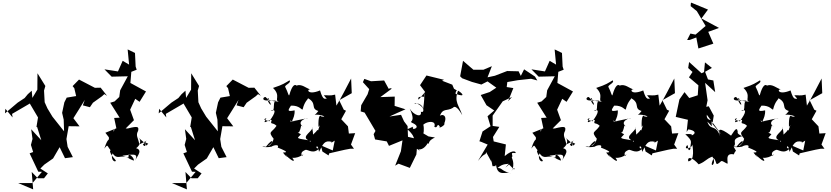

<svg xmlns="http://www.w3.org/2000/svg" viewBox="-20 -1186 6338 1465"><path d="M547 -513 561 -453 489 -441 471 -405 454 -325 466 -273 469 -184 380 -296 342 -359 319 -410 322 -385 316 -495 326 -530 266 -627 265 -502 227 -439 222 -494 192 -467 168 -438 115 -403 18 -321 21 -356 76 -290 72 -317 211 -398 208 -395 270 -290 258 -216 263 -218 295 -116 218 -200 228 -126 216 -80 233 -26 206 -16 272 124 300 125 228 211H119L233 259L222 126L268 174H316L345 137L288 100L318 70L385 23L435 -63L476 21L536 13L496 -66L487 -125L504 -223L587 -222L540 -284C569 -331 599 -376 627 -424L612 -382L666 -368L689 -402L759 -452L776 -468L797 -455L748 -517L704 -516L583 -579L534 -529Z M850 -199C863 -203 839 -167 810 -156C814 -89 810 -158 776 -52C814 -105 789 -49 857 -17C824 -59 790 -43 863 37C868 56 820 45 838 -16C879 38 894 -8 960 16C962 -31 975 -54 927 -15C989 -21 1016 52 994 37C951 21 968 17 914 2C984 -6 1045 -23 1009 41C1031 0 1076 -46 1007 -58C1004 -34 1079 -94 1037 -137C1054 -116 1079 -106 1099 -75C1123 -111 1109 -74 1087 -106C1094 -72 1089 -62 1070 -82C1111 -132 1116 -116 1044 -85C1032 -138 1014 -152 1034 -188C1039 -217 1038 -227 956 -206H939L1002 -269L973 -349L1012 -432L1045 -409L1094 -488L975 -553L982 -638L1023 -654L1015 -678L1010 -782L954 -809L965 -693L916 -722L880 -641L777 -657L832 -601L955 -604L897 -497L890 -446L854 -412L821 -402L893 -288L851 -286L868 -207L784 -173L815 -133L838 -165Z M1720 -513 1734 -453 1662 -441 1644 -405 1627 -325 1639 -273 1642 -184 1553 -296 1515 -359 1492 -410 1495 -385 1489 -495 1499 -530 1439 -627 1438 -502 1400 -439 1395 -494 1365 -467 1341 -438 1288 -403 1191 -321 1194 -356 1249 -290 1245 -317 1384 -398 1381 -395 1443 -290 1431 -216 1436 -218 1468 -116 1391 -200 1401 -126 1389 -80 1406 -26 1379 -16 1445 124 1473 125 1401 211H1292L1406 259L1395 126L1441 174H1489L1518 137L1461 100L1491 70L1558 23L1608 -63L1649 21L1709 13L1669 -66L1660 -125L1677 -223L1760 -222L1713 -284C1742 -331 1772 -376 1800 -424L1785 -382L1839 -368L1862 -402L1932 -452L1949 -468L1970 -455L1921 -517L1877 -516L1756 -579L1707 -529Z M2198 -256C2189 -286 2191 -251 2234 -260C2180 -250 2232 -272 2228 -344C2157 -328 2187 -356 2200 -380C2266 -383 2283 -343 2289 -351C2305 -419 2335 -430 2329 -437C2403 -397 2345 -358 2410 -339C2445 -392 2400 -319 2381 -310C2419 -317 2490 -289 2432 -297C2421 -314 2407 -297 2410 -218C2427 -232 2427 -255 2407 -191C2382 -208 2420 -140 2402 -194C2372 -153 2335 -149 2350 -102C2321 -125 2392 -83 2360 -219C2380 -188 2271 -147 2332 -116C2221 -133 2255 -131 2276 -162C2221 -196 2214 -156 2262 -177C2286 -226 2267 -238 2296 -217C2231 -259 2326 -290 2329 -285L2175 -253ZM2487 0 2492 -16C2546 -27 2596 -42 2652 -51H2681L2658 -83L2690 -170L2642 -167L2635 -222L2584 -276L2620 -341L2603 -349L2565 -427L2566 -420L2664 -475L2659 -587C2622 -517 2587 -446 2547 -380L2537 -464C2496 -453 2481 -461 2451 -459C2495 -397 2481 -480 2470 -432C2462 -438 2446 -412 2422 -496C2323 -455 2318 -511 2350 -503C2313 -513 2284 -548 2242 -533C2232 -543 2210 -543 2187 -459C2180 -455 2179 -478 2158 -519C2142 -535 2207 -552 2189 -573C2152 -552 2145 -542 2063 -515C2127 -454 2068 -421 2110 -408C2070 -416 2049 -422 2095 -398C2102 -394 2061 -430 2024 -414C2054 -358 2057 -400 2011 -441C2001 -461 1955 -412 2036 -420C2020 -470 1998 -399 2105 -423C2041 -425 2095 -330 2045 -340C2086 -359 2087 -329 2034 -260C2025 -268 1971 -269 2013 -285C1970 -217 2039 -284 2053 -269C2040 -230 2057 -258 2090 -226C2054 -171 2021 -187 2068 -127C2058 -88 2030 -67 2027 -76C2067 -91 2073 -148 2009 -66C1954 -76 1995 -55 2052 -67C2066 -78 2114 -88 2099 -60C2187 -25 2166 -23 2139 -22C2188 41 2161 -2 2204 -23C2175 -13 2168 36 2160 -2C2225 60 2233 45 2210 18C2276 24 2314 -34 2285 4C2258 -38 2344 -49 2311 -43C2332 -46 2372 -4 2420 -57C2371 -38 2405 -113 2414 -27C2446 -90 2456 -117 2510 -104C2517 -99 2472 -75 2534 -113L2519 -38L2428 -77L2440 -30Z M2957 -513 2946 -508 2911 -572 2811 -566 2760 -584 2749 -559 2797 -506 2785 -467 2736 -383 2732 -336 2762 -327 2845 -187 2831 -162 2842 -122 2931 -107 2948 -73 3051 -115 3039 -32 2995 78 3021 63 3107 95 3157 -7 3163 -75C3155 -80 3125 -71 3161 -38C3143 -82 3222 11 3157 -66C3126 -70 3184 -8 3237 -83C3253 -113 3222 -95 3196 -107C3298 -72 3210 -95 3299 -137C3221 -151 3272 -135 3207 -170C3212 -152 3218 -205 3210 -235C3242 -263 3312 -268 3294 -218C3324 -202 3311 -255 3336 -221C3319 -198 3383 -232 3370 -245C3402 -321 3332 -318 3332 -291C3358 -369 3388 -333 3437 -364C3442 -373 3464 -385 3507 -307C3484 -381 3442 -408 3475 -494C3497 -483 3547 -438 3456 -470C3456 -510 3486 -482 3444 -509L3431 -540L3353 -570L3368 -577L3234 -610L3185 -536L3224 -484L3174 -426C3161 -451 3197 -449 3216 -448C3210 -507 3227 -480 3209 -356C3190 -393 3136 -407 3145 -394C3210 -411 3229 -315 3191 -334C3202 -284 3135 -307 3106 -358C3158 -247 3099 -266 3122 -250C3209 -214 3114 -186 3133 -213C3111 -208 3169 -237 3088 -200C3176 -122 3114 -103 3160 -126L3093 -142L3090 -224L3063 -260L3040 -310L2952 -297C2992 -316 3033 -334 3074 -352L2991 -378L2992 -449L2882 -445L2970 -510Z M3903 108C3918 66 3856 155 3892 105C3909 30 3873 19 3890 7C3882 -23 3886 -20 3913 -18C3921 -24 3900 -54 3831 5L3840 -84L3747 -107L3726 -237L3736 -132L3790 -218L3739 -225V-304L3816 -413L3887 -446L3857 -414L3897 -514L3845 -522L3831 -536L3843 -496L3851 -560L3931 -574L4032 -585L4080 -572L4062 -602L3979 -657L3954 -607L3937 -642L3854 -644L3852 -645L3756 -608L3700 -596L3733 -681L3669 -654H3592L3513 -722L3491 -604L3506 -589L3581 -561L3653 -541L3700 -565L3767 -517L3717 -484L3648 -461L3692 -383L3751 -343L3700 -299L3723 -223L3662 -183L3638 -108L3651 -104L3701 -83L3627 42C3688 -36 3683 13 3691 -35C3677 -44 3692 -20 3730 49C3727 -6 3734 95 3742 82C3802 77 3742 91 3765 73C3777 169 3844 118 3878 138C3793 112 3817 96 3776 96C3819 58 3852 68 3862 63L3836 93L3864 69Z M4108 -199C4121 -203 4097 -167 4068 -156C4072 -89 4068 -158 4034 -52C4072 -105 4047 -49 4115 -17C4082 -59 4048 -43 4121 37C4126 56 4078 45 4096 -16C4137 38 4152 -8 4218 16C4220 -31 4233 -54 4185 -15C4247 -21 4274 52 4252 37C4209 21 4226 17 4172 2C4242 -6 4303 -23 4267 41C4289 0 4334 -46 4265 -58C4262 -34 4337 -94 4295 -137C4312 -116 4337 -106 4357 -75C4381 -111 4367 -74 4345 -106C4352 -72 4347 -62 4328 -82C4369 -132 4374 -116 4302 -85C4290 -138 4272 -152 4292 -188C4297 -217 4296 -227 4214 -206H4197L4260 -269L4231 -349L4270 -432L4303 -409L4352 -488L4233 -553L4240 -638L4281 -654L4273 -678L4268 -782L4212 -809L4223 -693L4174 -722L4138 -641L4035 -657L4090 -601L4213 -604L4155 -497L4148 -446L4112 -412L4079 -402L4151 -288L4109 -286L4126 -207L4042 -173L4073 -133L4096 -165Z M4664 -256C4655 -286 4657 -251 4700 -260C4646 -250 4698 -272 4694 -344C4623 -328 4653 -356 4666 -380C4732 -383 4749 -343 4755 -351C4771 -419 4801 -430 4795 -437C4869 -397 4811 -358 4876 -339C4911 -392 4866 -319 4847 -310C4885 -317 4956 -289 4898 -297C4887 -314 4873 -297 4876 -218C4893 -232 4893 -255 4873 -191C4848 -208 4886 -140 4868 -194C4838 -153 4801 -149 4816 -102C4787 -125 4858 -83 4826 -219C4846 -188 4737 -147 4798 -116C4687 -133 4721 -131 4742 -162C4687 -196 4680 -156 4728 -177C4752 -226 4733 -238 4762 -217C4697 -259 4792 -290 4795 -285L4641 -253ZM4953 0 4958 -16C5012 -27 5062 -42 5118 -51H5147L5124 -83L5156 -170L5108 -167L5101 -222L5050 -276L5086 -341L5069 -349L5031 -427L5032 -420L5130 -475L5125 -587C5088 -517 5053 -446 5013 -380L5003 -464C4962 -453 4947 -461 4917 -459C4961 -397 4947 -480 4936 -432C4928 -438 4912 -412 4888 -496C4789 -455 4784 -511 4816 -503C4779 -513 4750 -548 4708 -533C4698 -543 4676 -543 4653 -459C4646 -455 4645 -478 4624 -519C4608 -535 4673 -552 4655 -573C4618 -552 4611 -542 4529 -515C4593 -454 4534 -421 4576 -408C4536 -416 4515 -422 4561 -398C4568 -394 4527 -430 4490 -414C4520 -358 4523 -400 4477 -441C4467 -461 4421 -412 4502 -420C4486 -470 4464 -399 4571 -423C4507 -425 4561 -330 4511 -340C4552 -359 4553 -329 4500 -260C4491 -268 4437 -269 4479 -285C4436 -217 4505 -284 4519 -269C4506 -230 4523 -258 4556 -226C4520 -171 4487 -187 4534 -127C4524 -88 4496 -67 4493 -76C4533 -91 4539 -148 4475 -66C4420 -76 4461 -55 4518 -67C4532 -78 4580 -88 4565 -60C4653 -25 4632 -23 4605 -22C4654 41 4627 -2 4670 -23C4641 -13 4634 36 4626 -2C4691 60 4699 45 4676 18C4742 24 4780 -34 4751 4C4724 -38 4810 -49 4777 -43C4798 -46 4838 -4 4886 -57C4837 -38 4871 -113 4880 -27C4912 -90 4922 -117 4976 -104C4983 -99 4938 -75 5000 -113L4985 -38L4894 -77L4906 -30Z M5241 -881 5293 -900 5309 -816 5423 -853 5384 -943 5466 -973 5332 -1045 5382 -1113 5254 -1166 5251 -1159 5250 -1139 5297 -1101 5364 -988 5287 -922 5248 -930 5223 -881ZM5232 -199C5280 -192 5299 -170 5257 -152C5257 -152 5276 -168 5209 -162C5275 -101 5245 -106 5248 -49C5226 -19 5234 -75 5224 -79C5185 -35 5267 -56 5263 -86C5264 -65 5286 40 5231 45C5224 5 5262 13 5311 68C5371 43 5362 30 5415 9C5457 67 5380 112 5426 21C5453 46 5431 93 5483 43C5519 49 5459 28 5529 63C5542 63 5503 -24 5579 -8C5596 -54 5606 -14 5577 -68C5610 -95 5547 -124 5643 -147C5590 -170 5615 -182 5609 -180C5604 -214 5594 -208 5558 -151C5463 -221 5455 -202 5476 -144C5439 -246 5403 -181 5377 -258C5431 -207 5404 -212 5411 -269C5411 -269 5367 -267 5373 -311L5485 -159L5416 -240L5426 -304L5388 -375L5369 -371L5379 -421L5360 -554L5437 -483L5423 -572L5382 -580L5360 -638L5412 -668L5359 -710L5352 -636L5333 -627L5238 -713L5231 -667L5264 -637L5237 -596L5309 -535L5304 -459L5239 -438L5203 -483L5164 -427L5136 -294L5229 -272L5219 -179Z M5788 -256C5779 -286 5781 -251 5824 -260C5770 -250 5822 -272 5818 -344C5747 -328 5777 -356 5790 -380C5856 -383 5873 -343 5879 -351C5895 -419 5925 -430 5919 -437C5993 -397 5935 -358 6000 -339C6035 -392 5990 -319 5971 -310C6009 -317 6080 -289 6022 -297C6011 -314 5997 -297 6000 -218C6017 -232 6017 -255 5997 -191C5972 -208 6010 -140 5992 -194C5962 -153 5925 -149 5940 -102C5911 -125 5982 -83 5950 -219C5970 -188 5861 -147 5922 -116C5811 -133 5845 -131 5866 -162C5811 -196 5804 -156 5852 -177C5876 -226 5857 -238 5886 -217C5821 -259 5916 -290 5919 -285L5765 -253ZM6077 0 6082 -16C6136 -27 6186 -42 6242 -51H6271L6248 -83L6280 -170L6232 -167L6225 -222L6174 -276L6210 -341L6193 -349L6155 -427L6156 -420L6254 -475L6249 -587C6212 -517 6177 -446 6137 -380L6127 -464C6086 -453 6071 -461 6041 -459C6085 -397 6071 -480 6060 -432C6052 -438 6036 -412 6012 -496C5913 -455 5908 -511 5940 -503C5903 -513 5874 -548 5832 -533C5822 -543 5800 -543 5777 -459C5770 -455 5769 -478 5748 -519C5732 -535 5797 -552 5779 -573C5742 -552 5735 -542 5653 -515C5717 -454 5658 -421 5700 -408C5660 -416 5639 -422 5685 -398C5692 -394 5651 -430 5614 -414C5644 -358 5647 -400 5601 -441C5591 -461 5545 -412 5626 -420C5610 -470 5588 -399 5695 -423C5631 -425 5685 -330 5635 -340C5676 -359 5677 -329 5624 -260C5615 -268 5561 -269 5603 -285C5560 -217 5629 -284 5643 -269C5630 -230 5647 -258 5680 -226C5644 -171 5611 -187 5658 -127C5648 -88 5620 -67 5617 -76C5657 -91 5663 -148 5599 -66C5544 -76 5585 -55 5642 -67C5656 -78 5704 -88 5689 -60C5777 -25 5756 -23 5729 -22C5778 41 5751 -2 5794 -23C5765 -13 5758 36 5750 -2C5815 60 5823 45 5800 18C5866 24 5904 -34 5875 4C5848 -38 5934 -49 5901 -43C5922 -46 5962 -4 6010 -57C5961 -38 5995 -113 6004 -27C6036 -90 6046 -117 6100 -104C6107 -99 6062 -75 6124 -113L6109 -38L6018 -77L6030 -30Z"/></svg>

Font: Hussar Lance
Style: ExBd
Weight: 700
Foundry: Cannot Into Space Fonts, PlusOne Fonts
Version: Version 2.270